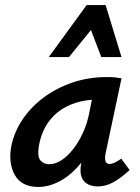

<svg xmlns="http://www.w3.org/2000/svg" viewBox="-20 -731 554 760"><path d="M132 9Q65 9 38.5 -38.5Q12 -86 25 -154Q36 -208 68.5 -257Q101 -306 151.5 -344Q202 -382 266 -404Q330 -426 404 -426Q424 -426 437 -424.5Q450 -423 461 -421L398 -124Q390 -82 413 -82Q422 -82 434 -87.5Q446 -93 460 -103L493 -58Q456 -24 426.5 -8.5Q397 7 367 7Q343 7 325.5 -3Q308 -13 301.5 -34.5Q295 -56 303 -92L336 -243L390 -277Q375 -211 347.5 -158Q320 -105 285 -67.5Q250 -30 210.5 -10.5Q171 9 132 9ZM175 -81Q199 -81 223.5 -97Q248 -113 269.5 -140.5Q291 -168 307.5 -203.5Q324 -239 332 -278L352 -377L407 -334Q398 -336 389 -336.5Q380 -337 371 -337Q319 -337 278 -323.5Q237 -310 207.5 -286Q178 -262 159.5 -228.5Q141 -195 134 -154Q127 -111 140 -96Q153 -81 175 -81ZM173 -505 323 -711H398L365 -643L253 -505ZM381 -505 329 -641 323 -711H398L461 -505Z"/></svg>

Font: Ysabeau Infant
Style: Bold Italic
Weight: 700
Italic angle: -12°
Designer: Christian Thalmann (Catharsis Fonts)
Version: Version 2.001;gftools[0.9.30]; featfreeze: ss01,ss02,lnum